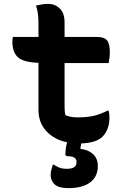

<svg xmlns="http://www.w3.org/2000/svg" viewBox="-20 -729 640 993"><path d="M47 -538H179V-608Q179 -633 176.5 -655.5Q174 -678 166 -700Q183 -704 198 -706.5Q213 -709 229 -709Q264 -709 289 -685.5Q314 -662 314 -612V-538H481Q519 -538 533.5 -520.5Q548 -503 548 -458Q548 -443 546 -428.5Q544 -414 542 -403H314V-174Q314 -162 315 -152Q316 -142 319 -133Q344 -122 381 -122Q431 -122 465 -130Q499 -138 536 -157H542Q544 -148 545 -139Q546 -130 546 -122Q546 -58 510 -22Q495 -7 468.5 2Q442 11 400 13Q399 20 398 26Q397 32 396 36V41Q436 45 461 68Q486 91 486 129Q486 185 446 214.5Q406 244 334 244Q283 244 262.5 224.5Q242 205 242 177Q242 163 245.5 149.5Q249 136 253 123H259Q274 133 288.5 138.5Q303 144 328 144Q350 144 363 136Q376 128 376 109Q376 79 331 79Q318 79 318 68Q318 60 320 42Q322 24 327 7Q260 -7 219.5 -51Q179 -95 179 -160V-404Q100 -407 72 -433.5Q44 -460 44 -513Q44 -529 47 -538Z"/></svg>

Font: Recursive Mn Csl St
Style: Bold
Weight: 700
Monospace: yes
Version: Version 1.079;hotconv 1.0.112;makeotfexe 2.5.65598; ttfautoh